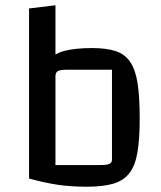

<svg xmlns="http://www.w3.org/2000/svg" viewBox="-20 -697 609 727"><path d="M329 -515Q383 -515 418 -503.5Q453 -492 473 -462.5Q493 -433 501 -381.5Q509 -330 509 -250Q509 -171 500.5 -120.5Q492 -70 470 -41.5Q448 -13 409 -1.5Q370 10 309 10Q251 10 214.5 0Q178 -10 158.5 -37.5Q139 -65 132 -116.5Q125 -168 125 -250Q125 -334 133 -386Q141 -438 162.5 -466Q184 -494 224.5 -504.5Q265 -515 329 -515ZM404 -433H236Q209 -433 199.5 -428Q190 -423 190 -408V-72H358Q384 -72 394 -76.5Q404 -81 404 -92ZM90 -665 190 -677V-100V-52L309 10Q248 10 198 2.5Q148 -5 90 -21Z"/></svg>

Font: Changa
Style: Regular
Weight: 400
Designer: Eduardo Rodriguez Tunni
Foundry: Eduardo Rodriguez Tunni
Version: Version 3.003